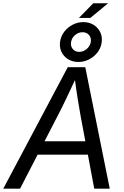

<svg xmlns="http://www.w3.org/2000/svg" viewBox="-44 -1130 742 1150"><path d="M-24.4 0 361.8 -727.5H466.8L613.3 0H520.5L439 -434.1Q432.1 -471.7 422.4 -532Q412.6 -592.3 400.4 -684.1H420.9Q379.9 -595.2 350.8 -535.2Q321.8 -475.1 300.3 -434.1L76.2 0ZM144 -203.6 157.2 -283.7H525.4L512.2 -203.6ZM428.7 -1022.5 514.6 -1110.4H603.5L497.1 -1022.5ZM425.8 -758.8Q389.6 -758.8 362.8 -775.9Q335.9 -793 323.2 -821.5Q310.5 -850.1 316.4 -883.8Q321.8 -915.5 341.8 -941.2Q361.8 -966.8 391.6 -982.2Q421.4 -997.6 454.6 -997.6Q491.2 -997.6 517.8 -980.5Q544.4 -963.4 557.4 -935.1Q570.3 -906.7 564.5 -873Q559.6 -840.8 539.1 -814.9Q518.6 -789.1 488.8 -773.9Q459 -758.8 425.8 -758.8ZM430.7 -819.3Q454.6 -819.3 474.9 -836.2Q495.1 -853 499.5 -877.4Q503.9 -902.3 489.7 -919.7Q475.6 -937 450.2 -937Q425.8 -937 405.8 -920.2Q385.7 -903.3 381.8 -878.4Q377.4 -854 391.6 -836.7Q405.8 -819.3 430.7 -819.3Z"/></svg>

Font: Inter 20pt
Style: Italic
Weight: 400
Italic angle: -9.3988°
Version: Version 4.001;git-66647c0bb